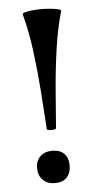

<svg xmlns="http://www.w3.org/2000/svg" viewBox="-49 -661 361 704"><g transform="rotate(-5 131.5 -309.0)"><path d="M61 -615Q60 -620 71.5 -623Q83 -626 100 -627.5Q117 -629 131 -629Q145 -629 162 -627.5Q179 -626 191.5 -623Q204 -620 202 -615Q184 -552 173.5 -478.5Q163 -405 157 -330.5Q151 -256 146 -189Q146 -186 137.5 -184.5Q129 -183 120.5 -184.5Q112 -186 112 -189Q108 -256 102.5 -330.5Q97 -405 87.5 -478.5Q78 -552 61 -615ZM125 11Q97 11 80.5 -5.5Q64 -22 64 -50Q64 -76 80.5 -92Q97 -108 125 -108Q154 -108 169 -92Q184 -76 184 -50Q184 -22 169 -5.5Q154 11 125 11Z"/></g></svg>

Font: Cormorant Infant Light
Style: Bold
Weight: 700
Version: Version 4.001